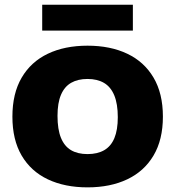

<svg xmlns="http://www.w3.org/2000/svg" viewBox="-20 -800 756 828"><path d="M357.5 8Q259.5 8 186.5 -26.5Q113.5 -61 73.5 -129Q33.5 -197 33.5 -297Q33.5 -397 73.5 -465.2Q113.5 -533.5 186.2 -568.2Q259 -603 357.5 -603Q456 -603 529 -568.2Q602 -533.5 642.2 -465.2Q682.5 -397 682.5 -297Q682.5 -197.5 642.2 -129.5Q602 -61.5 529 -26.8Q456 8 357.5 8ZM357.5 -135.5Q400 -135.5 429.2 -152.2Q458.5 -169 473.2 -204.2Q488 -239.5 488 -294.5Q488 -352 472.8 -388.8Q457.5 -425.5 428.5 -442.5Q399.5 -459.5 357.5 -459.5Q316 -459.5 287 -443Q258 -426.5 243 -391.2Q228 -356 228 -300.5Q228 -242 242.8 -205.8Q257.5 -169.5 286.2 -152.5Q315 -135.5 357.5 -135.5ZM162 -668V-779.5H553V-668Z"/></svg>

Font: Encode Sans SC ExtraBold
Style: Regular
Weight: 800
Version: Version 3.002